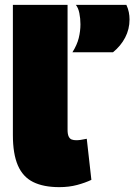

<svg xmlns="http://www.w3.org/2000/svg" viewBox="-20 -760 553 790"><path d="M258 -740V-226Q258 -208 262.5 -198.5Q267 -189 275 -186Q283 -183 294 -183Q302 -183 312.5 -184.5Q323 -186 337 -189L356 -20Q331 -8 297.5 1Q264 10 224 10Q159 10 116.5 -11Q74 -32 53.5 -79.5Q33 -127 33 -204V-740ZM278 -545Q297 -575 304 -603.5Q311 -632 311 -660Q311 -684 306.5 -706Q302 -728 292 -740H500Q507 -725 510 -710Q513 -695 513 -680Q513 -640 495 -605.5Q477 -571 445 -545Z"/></svg>

Font: Georama ExtraCondensed Thin Black
Style: Regular
Weight: 900
Version: Version 1.001